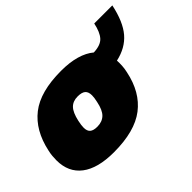

<svg xmlns="http://www.w3.org/2000/svg" viewBox="-106 -762 998 998"><g transform="rotate(-45 393.0 -263.0)"><path d="M252 10Q134 10 72.5 -37Q11 -84 11 -172Q11 -187 12.5 -203.5Q14 -220 18 -237Q44 -359 124 -421.5Q204 -484 357 -484Q420 -484 467 -470.5Q514 -457 545 -431Q597 -433 619.5 -458Q642 -483 653 -536H786Q765 -436 721 -384.5Q677 -333 600 -316Q601 -298 600 -278.5Q599 -259 594 -237Q569 -115 487.5 -52.5Q406 10 252 10ZM285 -145Q321 -145 343 -166Q365 -187 375 -237Q381 -263 381 -280Q381 -306 367.5 -317.5Q354 -329 324 -329Q289 -329 268.5 -308Q248 -287 237 -237Q231 -210 231 -192Q231 -167 244 -156Q257 -145 285 -145Z"/></g></svg>

Font: Kanit ExtraBold
Style: Italic
Weight: 800
Italic angle: -12°
Designer: Katatrad Team
Foundry: CadsonDemak
Version: Version 2.000; ttfautohint (v1.8.3)